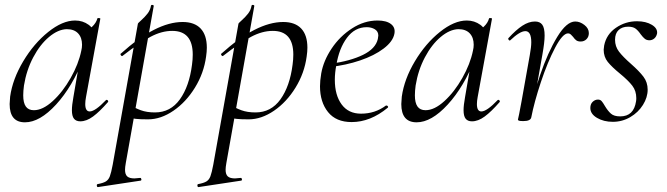

<svg xmlns="http://www.w3.org/2000/svg" viewBox="-20 -482 2701 777"><path d="M19 -61Q19 -69 21 -91Q31 -162 74 -234Q117 -306 175 -352.5Q233 -399 284 -399Q315 -399 339 -381.5Q363 -364 366 -330L323 -357Q337 -359 353 -374Q369 -389 374 -407Q375 -410 381 -409Q387 -408 386 -406L328 -89Q325 -73 325 -61Q325 -31 343 -31Q365 -31 409 -77Q410 -78 412 -78Q415 -78 417 -74.5Q419 -71 417 -69Q383 -30 356.5 -10.5Q330 9 305 9Q288 9 279.5 -1.5Q271 -12 271 -36Q271 -56 277 -89L301 -229L318 -246Q273 -131 207 -59Q141 13 81 13Q19 13 19 -61ZM309 -277Q312 -289 312 -301Q312 -330 296 -347Q280 -364 250 -364Q215 -363 178.5 -332.5Q142 -302 114.5 -250Q87 -198 77 -136Q74 -114 74 -96Q74 -66 84.5 -51Q95 -36 117 -36Q153 -36 193.5 -73Q234 -110 266 -166.5Q298 -223 309 -277Z M375 263Q397 259 408 252.5Q419 246 424.5 231.5Q430 217 436 185L538 -386Q538 -388 552 -400.5Q566 -413 577 -427Q588 -441 591 -459Q592 -463 597.5 -462Q603 -461 602 -457L489 178Q486 195 486 205Q486 224 495 232Q504 240 524 240Q529 240 547 238H548Q551 238 552 243Q553 248 549 249L377 275Q373 276 372 270Q371 264 375 263ZM491 -8 501 -60Q525 -45 549.5 -36Q574 -27 607 -27Q670 -27 708 -80Q746 -133 757 -220Q760 -241 760 -261Q760 -357 677 -357Q634 -357 589 -333Q544 -309 476 -256L474 -255Q471 -255 468.5 -259.5Q466 -264 469 -265Q611 -393 719 -393Q767 -393 792 -366.5Q817 -340 817 -289Q817 -273 814 -253Q805 -186 769 -127.5Q733 -69 682 -34Q631 1 579 1Q546 1 529.5 -1Q513 -3 491 -8Z M782 263Q804 259 815 252.5Q826 246 831.5 231.5Q837 217 843 185L945 -386Q945 -388 959 -400.5Q973 -413 984 -427Q995 -441 998 -459Q999 -463 1004.5 -462Q1010 -461 1009 -457L896 178Q893 195 893 205Q893 224 902 232Q911 240 931 240Q936 240 954 238H955Q958 238 959 243Q960 248 956 249L784 275Q780 276 779 270Q778 264 782 263ZM898 -8 908 -60Q932 -45 956.5 -36Q981 -27 1014 -27Q1077 -27 1115 -80Q1153 -133 1164 -220Q1167 -241 1167 -261Q1167 -357 1084 -357Q1041 -357 996 -333Q951 -309 883 -256L881 -255Q878 -255 875.5 -259.5Q873 -264 876 -265Q1018 -393 1126 -393Q1174 -393 1199 -366.5Q1224 -340 1224 -289Q1224 -273 1221 -253Q1212 -186 1176 -127.5Q1140 -69 1089 -34Q1038 1 986 1Q953 1 936.5 -1Q920 -3 898 -8Z M1275 -133Q1275 -155 1280 -185Q1289 -236 1322 -285.5Q1355 -335 1404.5 -367Q1454 -399 1508 -399Q1544 -399 1562.5 -384.5Q1581 -370 1576 -345Q1570 -314 1532.5 -285.5Q1495 -257 1437.5 -237.5Q1380 -218 1316 -211L1318 -224Q1398 -235 1449 -260Q1500 -285 1509 -324Q1511 -334 1511 -338Q1511 -355 1497 -363.5Q1483 -372 1464 -372Q1416 -372 1384 -329Q1352 -286 1341 -218Q1335 -187 1335 -159Q1335 -97 1362.5 -59.5Q1390 -22 1441 -22Q1498 -22 1542 -55H1544Q1547 -55 1549.5 -52Q1552 -49 1549 -46Q1479 12 1403 12Q1340 12 1307.5 -28.5Q1275 -69 1275 -133Z M1604 -61Q1604 -69 1606 -91Q1616 -162 1659 -234Q1702 -306 1760 -352.5Q1818 -399 1869 -399Q1900 -399 1924 -381.5Q1948 -364 1951 -330L1908 -357Q1922 -359 1938 -374Q1954 -389 1959 -407Q1960 -410 1966 -409Q1972 -408 1971 -406L1913 -89Q1910 -73 1910 -61Q1910 -31 1928 -31Q1950 -31 1994 -77Q1995 -78 1997 -78Q2000 -78 2002 -74.5Q2004 -71 2002 -69Q1968 -30 1941.5 -10.5Q1915 9 1890 9Q1873 9 1864.5 -1.5Q1856 -12 1856 -36Q1856 -56 1862 -89L1886 -229L1903 -246Q1858 -131 1792 -59Q1726 13 1666 13Q1604 13 1604 -61ZM1894 -277Q1897 -289 1897 -301Q1897 -330 1881 -347Q1865 -364 1835 -364Q1800 -363 1763.5 -332.5Q1727 -302 1699.5 -250Q1672 -198 1662 -136Q1659 -114 1659 -96Q1659 -66 1669.5 -51Q1680 -36 1702 -36Q1738 -36 1778.5 -73Q1819 -110 1851 -166.5Q1883 -223 1894 -277Z M2308 -395Q2327 -395 2345 -381Q2363 -367 2363 -348Q2363 -333 2353.5 -323.5Q2344 -314 2330 -314Q2319 -314 2312.5 -318.5Q2306 -323 2299 -333Q2295 -338 2290 -342.5Q2285 -347 2279 -347Q2257 -347 2226.5 -289Q2196 -231 2169 -150Q2142 -69 2130 -7L2120 -8Q2135 -88 2166 -179Q2197 -270 2235 -332.5Q2273 -395 2308 -395ZM2076 2 2081 -21 2091 -74 2124 -259Q2130 -292 2130 -311Q2130 -356 2106 -356Q2084 -356 2045 -319L2043 -318Q2040 -318 2038 -321.5Q2036 -325 2037 -327Q2068 -361 2094 -378Q2120 -395 2145 -395Q2165 -395 2174.5 -382Q2184 -369 2184 -338Q2184 -311 2175 -261L2130 -7Q2127 8 2098 8Q2085 8 2080.5 6.5Q2076 5 2076 2Z M2369 -45Q2369 -61 2378.5 -70Q2388 -79 2400 -79Q2409 -79 2414.5 -73Q2420 -67 2428 -53Q2440 -33 2452.5 -22Q2465 -11 2490 -11Q2545 -11 2554 -72Q2555 -77 2555 -85Q2555 -114 2539 -135Q2523 -156 2489 -184Q2456 -211 2439.5 -231.5Q2423 -252 2423 -281Q2423 -286 2425 -298Q2434 -343 2472.5 -369.5Q2511 -396 2558 -396Q2594 -396 2618 -381.5Q2642 -367 2639 -346Q2636 -333 2627.5 -326Q2619 -319 2608 -319Q2597 -319 2589.5 -325Q2582 -331 2573 -343Q2562 -359 2551.5 -366.5Q2541 -374 2522 -374Q2498 -374 2483.5 -360.5Q2469 -347 2469 -321Q2469 -294 2485 -273Q2501 -252 2533 -224Q2567 -194 2584 -171.5Q2601 -149 2601 -119Q2601 -88 2582 -57.5Q2563 -27 2530.5 -8Q2498 11 2460 11Q2423 11 2396 -5Q2369 -21 2369 -45Z"/></svg>

Font: Cormorant Infant
Style: Italic
Weight: 400
Italic angle: -10°
Designer: Christian Thalmann (Catharsis Fonts)
Foundry: Catharsis Fonts
Version: Version 4.000